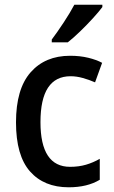

<svg xmlns="http://www.w3.org/2000/svg" viewBox="-20 -852 483 816"><path d="M272 -56Q167 -56 107.5 -123.5Q48 -191 48 -332Q48 -474 110 -544.5Q172 -615 278 -615Q320 -615 355 -606.5Q390 -598 414 -585L384 -502Q359 -513 332 -520.5Q305 -528 280 -528Q152 -528 152 -333Q152 -143 278 -143Q315 -143 345.5 -152Q376 -161 404 -177V-88Q351 -56 272 -56ZM415 -822Q401 -803 375 -774.5Q349 -746 320 -718Q291 -690 268 -672H200V-684Q224 -716 251 -757Q278 -798 296 -832H415Z"/></svg>

Font: Noto Sans Malayalam UI SemiCondensed Medium
Style: Regular
Weight: 500
Width: 4
Designer: Jelle Bosma - Monotype Design Team
Foundry: Monotype Imaging Inc.
Version: Version 2.104; ttfautohint (v1.8.4.7-5d5b)